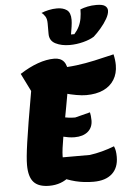

<svg xmlns="http://www.w3.org/2000/svg" viewBox="-66 -1071 771 1144"><g transform="rotate(-5 319.5 -498.5)"><path d="M182 26Q118 26 89 -6Q60 -38 60 -109Q60 -131 63 -162.5Q66 -194 73 -243Q80 -292 92 -365.5Q104 -439 123 -546L70 -653Q126 -689 178 -707.5Q230 -726 276 -726Q353 -726 353 -632Q353 -617 349 -587.5Q345 -558 338 -519Q331 -480 323 -435.5Q315 -391 306.5 -346.5Q298 -302 291 -262Q284 -222 280 -191.5Q276 -161 276 -144Q276 -98 283 -70Q290 -42 306 -19Q255 26 182 26ZM447 25Q390 25 339.5 12.5Q289 0 229 -29V-136H438Q475 -141 512.5 -151Q550 -161 586 -175Q592 -161 594.5 -146Q597 -131 597 -111Q597 -46 558 -10.5Q519 25 447 25ZM357 -249Q340 -249 321 -252Q302 -255 272 -262L292 -376Q312 -371 331 -368.5Q350 -366 371 -366L461 -389Q463 -380 464.5 -367.5Q466 -355 466 -341Q466 -298 437 -273.5Q408 -249 357 -249ZM448 -493Q423 -493 389 -499Q355 -505 323.5 -514Q292 -523 272 -533L284 -668Q350 -668 405 -675Q460 -682 514.5 -694Q569 -706 631 -721Q635 -704 637 -687.5Q639 -671 639 -656Q639 -606 616 -569Q593 -532 550.5 -512.5Q508 -493 448 -493ZM376 -799Q327 -799 291.5 -817Q256 -835 256 -876V-939Q256 -965 247 -980Q238 -995 225 -1004Q244 -1012 269 -1017.5Q294 -1023 319 -1023Q355 -1023 377.5 -1007Q400 -991 400 -948Q400 -931 396.5 -907.5Q393 -884 389 -861H409Q427 -881 438 -903.5Q449 -926 453.5 -952Q458 -978 458 -1005Q478 -1013 502 -1018Q526 -1023 554 -1023Q592 -1023 606.5 -1012Q621 -1001 621 -984Q621 -963 605 -935Q589 -907 566 -880.5Q543 -854 523 -836Q498 -820 457.5 -809.5Q417 -799 376 -799Z"/></g></svg>

Font: Lemonada
Style: Regular
Weight: 400
Designer: Mohamed Gaber (Arabic), Eduardo Tunni (Latin)
Foundry: Kief Type Foundry
Version: Version 4.005